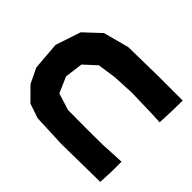

<svg xmlns="http://www.w3.org/2000/svg" viewBox="-174 -858 1036 1036"><g transform="rotate(-45 344.0 -340.5)"><path d="M32.2 3.9 116.2 7.8H190.4L183.6 -127.9L182.6 -240.2L183.6 -394.5L213.9 -490.2L304.7 -529.3L408.2 -515.6L471.7 -446.3L487.3 -339.8L493.2 -215.8L489.3 -68.4L486.3 2.9L573.2 6.8L657.2 7.8V-171.9L653.3 -403.3L614.3 -549.8L528.3 -641.6L384.8 -689.5L224.6 -676.8L139.6 -635.7L64.5 -561.5L36.1 -477.5L28.3 -290Z"/></g></svg>

Font: MaokenAssortedSans-TC
Style: Regular
Weight: 500
Version: Version 0.83